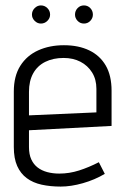

<svg xmlns="http://www.w3.org/2000/svg" viewBox="-20 -677 461 709"><path d="M131 -657Q118 -657 108 -647Q98 -637 98 -623Q98 -610 108 -600Q118 -590 131 -590Q145 -590 155 -600Q165 -610 165 -623Q165 -637 155 -647Q145 -657 131 -657ZM290 -657Q276 -657 266.5 -647Q257 -637 257 -623Q257 -610 266.5 -600Q276 -590 290 -590Q304 -590 313.5 -600Q323 -610 323 -623Q323 -637 313.5 -647Q304 -657 290 -657ZM87 -134V-196L392 -212V-342Q392 -398 370.5 -435Q349 -472 309.5 -491Q270 -510 216 -510Q163 -510 121 -491Q79 -472 55 -434Q31 -396 31 -339V-134Q31 -92 43.5 -64Q56 -36 79 -19Q102 -2 134 5Q166 12 204 12Q242 12 286 -0.5Q330 -13 367 -35L345 -78Q308 -59 272 -47.5Q236 -36 199 -36Q175 -36 154.5 -41.5Q134 -47 119 -58.5Q104 -70 95.5 -88.5Q87 -107 87 -134ZM336 -349V-262L87 -251V-338Q87 -378 102.5 -406Q118 -434 147 -448.5Q176 -463 215 -463Q250 -463 277 -449Q304 -435 320 -409.5Q336 -384 336 -349Z"/></svg>

Font: Advent Pro
Style: Regular
Weight: 400
Designer: VivaRado, Andreas Kalpakidis
Foundry: VivaRado, Andreas Kalpakidis
Version: Version 3.000